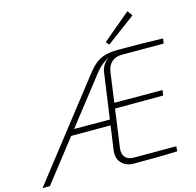

<svg xmlns="http://www.w3.org/2000/svg" viewBox="-158 -1032 1189 1162"><g transform="rotate(-15 436.5 -450.5)"><path d="M626 -690Q721 -690 784.5 -689Q848 -688 906 -686L901 -655H636Q601 -655 576.5 -634Q552 -613 546 -575L482 -112Q477 -77 494.5 -56Q512 -35 547 -35H814L812 -4Q743 -1 675 -0.5Q607 0 539 0Q490 0 462 -31Q434 -62 442 -112L508 -581Q510 -603 524.5 -625.5Q539 -648 556 -655H551Q535 -648 513 -630.5Q491 -613 469 -584L13 0H-33L435 -600Q458 -629 480 -647Q502 -665 524.5 -674Q547 -683 572 -686.5Q597 -690 626 -690ZM483 -295 477 -260H194L211 -296ZM496 -386 822 -385 817 -352 491 -351ZM740 -901 763 -869 582 -734 565 -754Z"/></g></svg>

Font: Exo 2 ExtraLight
Style: Italic
Weight: 250
Italic angle: -8°
Designer: Natanael Gama
Foundry: Natanael Gama
Version: Version 2.010